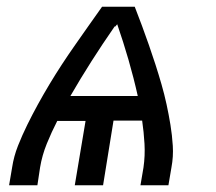

<svg xmlns="http://www.w3.org/2000/svg" viewBox="-20 -550 640 570"><path d="M7 0 16 -53Q21 -86 33.5 -117.5Q46 -149 61 -179.5Q76 -210 92.5 -240Q109 -270 127 -300Q145 -330 164 -359Q183 -388 203 -416.5Q223 -445 243 -473.5Q263 -502 283 -530H380Q391 -502 401.5 -473.5Q412 -445 422 -416.5Q432 -388 441.5 -358.5Q451 -329 459.5 -299.5Q468 -270 474.5 -240Q481 -210 486 -179.5Q491 -149 493 -117Q495 -85 489 -53L480 0H397L406 -53Q411 -88 409 -123Q407 -158 402 -192H317L286 0H202L234 -191H150Q133 -158 119 -123.5Q105 -89 99 -53L91 0ZM389 -265Q377 -319 361.5 -372.5Q346 -426 328 -478L322 -471L321 -472L318 -468Q284 -419 251.5 -368Q219 -317 189 -265Z"/></svg>

Font: Iosevka Curly Extended
Style: Italic
Weight: 400
Width: 7
Italic angle: -9°
Monospace: yes
Designer: Belleve Invis
Foundry: Belleve Invis
Version: Version 11.1.0; ttfautohint (v1.8.3)